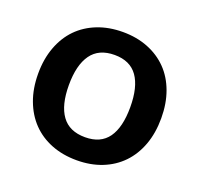

<svg xmlns="http://www.w3.org/2000/svg" viewBox="-99 -629 771 744"><g transform="rotate(20 287.0 -257.0)"><path d="M288 -87.5Q352 -87.5 382.8 -130.5Q413.5 -173.5 413.5 -256.5Q413.5 -339.5 382.8 -383Q352 -426.5 288 -426.5Q223 -426.5 191.8 -382.8Q160.5 -339 160.5 -256.5Q160.5 -174 191.8 -130.8Q223 -87.5 288 -87.5ZM288 -521Q345 -521 391.8 -502.5Q438.5 -484 471.8 -450Q505 -416 523 -367Q541 -318 541 -257.5Q541 -196.5 523 -147.5Q505 -98.5 471.8 -64Q438.5 -29.5 391.8 -11Q345 7.5 288 7.5Q230.5 7.5 183.5 -11Q136.5 -29.5 103.2 -64Q70 -98.5 51.8 -147.5Q33.5 -196.5 33.5 -257.5Q33.5 -318 51.8 -367Q70 -416 103.2 -450Q136.5 -484 183.5 -502.5Q230.5 -521 288 -521Z"/></g></svg>

Font: Lato
Style: Bold
Weight: 700
Designer: Lukasz Dziedzic with Adam Twardoch and Botio Nikoltchev
Foundry: tyPoland Lukasz Dziedzic
Version: Version 2.010; 2014-09-01; http://www.latofonts.com/; ttfaut